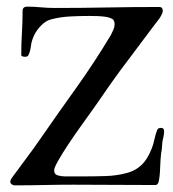

<svg xmlns="http://www.w3.org/2000/svg" viewBox="-20 -558 520 578"><path d="M474 -163Q474 -156 472.5 -148Q471 -140 469 -132Q468 -123 467.5 -114Q467 -105 465 -96Q463 -79 462 -51Q461 -23 457 -9Q454 -1 448 -1Q386 -1 324 -1.5Q262 -2 200 -2Q156 -2 112 -1Q68 0 24 0Q20 0 15.5 -3Q11 -6 11 -11Q11 -16 16 -23Q37 -52 58.5 -80.5Q80 -109 100 -138Q154 -216 209.5 -293.5Q265 -371 314 -453Q318 -461 321.5 -469Q325 -477 325 -485Q325 -497 318 -501Q311 -505 301 -507Q288 -509 275 -509.5Q262 -510 249 -510Q221 -510 191.5 -508.5Q162 -507 135 -500Q118 -496 103.5 -481Q89 -466 82 -450Q75 -435 73 -419Q71 -403 66 -393Q64 -387 55 -387Q53 -387 48.5 -388Q44 -389 44 -393Q44 -426 46 -459Q48 -492 48 -525Q48 -538 62 -538Q82 -538 103 -536Q124 -534 145 -534Q224 -534 302.5 -535.5Q381 -537 460 -537Q470 -537 470 -525Q470 -521 468 -517Q466 -513 464 -509Q460 -502 455 -496Q450 -490 445 -483Q405 -429 364 -375Q323 -321 285 -265Q279 -256 263 -233.5Q247 -211 226.5 -182.5Q206 -154 187 -125.5Q168 -97 155.5 -75Q143 -53 143 -45Q143 -33 154 -30Q165 -27 174 -27Q190 -27 205.5 -27Q221 -27 236 -27Q265 -27 298.5 -28Q332 -29 363 -37.5Q394 -46 414 -70Q423 -81 430 -95.5Q437 -110 441 -123Q444 -134 446.5 -145Q449 -156 453 -166Q455 -173 465 -173Q474 -173 474 -163Z"/></svg>

Font: Kaisei Opti
Style: Regular
Weight: 400
Designer: Font-Kai, 金井和夫
Foundry: KAZUO KANAI
Version: Version 5.003